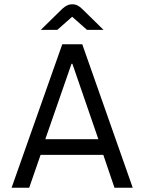

<svg xmlns="http://www.w3.org/2000/svg" viewBox="-20 -874 672 894"><path d="M34 0 270 -668H363L598 0H513L461 -153H169L116 0ZM191 -226H438L317 -577H313ZM170 -735 270 -833Q281 -843 292 -848.5Q303 -854 317 -854Q330 -854 341 -848.5Q352 -843 362 -833L462 -735H385L316 -796L247 -735Z"/></svg>

Font: Atkinson Hyperlegible Mono ExtraLight
Style: Regular
Weight: 400
Monospace: yes
Version: Version 2.001